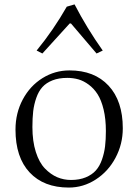

<svg xmlns="http://www.w3.org/2000/svg" viewBox="-20 -825 623 865"><path d="M293 -507.8Q405.3 -507.8 469.2 -439Q533.2 -370.1 533.2 -247.1Q533.2 -175.8 500.5 -114.3Q467.8 -52.7 411.6 -16.4Q355.5 20 290 20Q177.2 20 113.5 -48.1Q49.8 -116.2 49.8 -241.2Q49.8 -315.4 82.5 -376.7Q115.2 -438 171.1 -472.9Q227.1 -507.8 293 -507.8ZM283.2 -474.1Q244.6 -474.1 216.3 -462.9Q188 -451.7 170.9 -432.6Q153.8 -413.6 143.6 -384.3Q133.3 -355 129.6 -324.2Q126 -293.5 126 -252.9Q126 -188.5 141.4 -140.4Q156.7 -92.3 182.6 -65.7Q208.5 -39.1 237.8 -26.6Q267.1 -14.2 299.8 -14.2Q337.9 -14.2 366.5 -26.1Q395 -38.1 412.1 -57.4Q429.2 -76.7 439.5 -106.2Q449.7 -135.7 453.4 -166Q457 -196.3 457 -234.9Q457 -289.1 446.8 -331.5Q436.5 -374 419.7 -400.4Q402.8 -426.8 379.6 -443.8Q356.4 -460.9 333 -467.5Q309.6 -474.1 283.2 -474.1ZM170.9 -584 145 -597.2Q220.7 -689.5 280.8 -794.9L315.9 -805.2Q371.6 -697.8 442.9 -597.2L415 -584L299.8 -719.2H293.9Z"/></svg>

Font: Junge
Style: Regular
Weight: 400
Designer: Alexei Vanyashin
Foundry: Cyreal (www.cyreal.org)
Version: Version 1.002